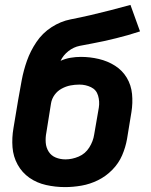

<svg xmlns="http://www.w3.org/2000/svg" viewBox="-20 -755 616 783"><path d="M245 8Q278 8 312.5 2Q347 -4 379.5 -20Q412 -36 438 -62.5Q464 -89 478 -121.5Q492 -154 498 -188L516 -298Q522 -335 518.5 -371.5Q515 -408 497 -438Q479 -468 449 -487Q419 -506 383 -514.5Q347 -523 310 -523Q289 -523 268 -519.5Q247 -516 227 -507Q238 -530 259 -546.5Q280 -563 305 -568Q330 -573 355 -577.5Q380 -582 404.5 -587.5Q429 -593 453.5 -599Q478 -605 502.5 -612Q527 -619 551 -627L512 -735Q472 -724 431.5 -713.5Q391 -703 350 -693.5Q309 -684 268 -676Q227 -668 190 -644Q153 -620 128.5 -583.5Q104 -547 90 -507.5Q76 -468 68.5 -427.5Q61 -387 54 -347L35 -233Q28 -193 31 -154.5Q34 -116 52 -83.5Q70 -51 100 -30Q130 -9 168 -0.5Q206 8 245 8ZM247 -105Q226 -105 207.5 -112.5Q189 -120 178.5 -136.5Q168 -153 166.5 -173.5Q165 -194 169 -214L188 -333Q191 -352 202.5 -368Q214 -384 231.5 -393.5Q249 -403 267 -406.5Q285 -410 304 -410Q329 -410 351 -399.5Q373 -389 380 -365Q387 -341 383 -316L364 -206Q360 -179 344 -153.5Q328 -128 301 -116.5Q274 -105 247 -105Z"/></svg>

Font: Iosevka Sparkle XBdObl
Style: Regular
Weight: 800
Italic angle: -9°
Designer: Belleve Invis
Foundry: Belleve Invis
Version: Version 4.5.0; ttfautohint (v1.8.3)